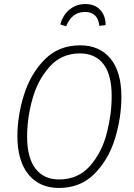

<svg xmlns="http://www.w3.org/2000/svg" viewBox="-20 -918 664 949"><path d="M580 -440Q580 -337 548.5 -233.5Q517 -130 447.5 -59.5Q378 11 271 11Q175 11 120.5 -56Q66 -123 66 -245Q66 -345 98.5 -449Q131 -553 200.5 -623.5Q270 -694 376 -694Q472 -694 526 -628.5Q580 -563 580 -440ZM114 -243Q114 -138 155.5 -84.5Q197 -31 272 -31Q366 -31 424.5 -97.5Q483 -164 507.5 -258.5Q532 -353 532 -443Q532 -548 491.5 -601Q451 -654 375 -654Q284 -654 225 -588Q166 -522 140 -427.5Q114 -333 114 -243ZM278 -797Q291 -844 324 -871Q357 -898 402 -898Q448 -898 475 -869.5Q502 -841 502 -794L471 -790Q464 -859 400 -859Q335 -859 307 -788Z"/></svg>

Font: Fira Sans Condensed ExtraLight
Style: Italic
Weight: 275
Width: 3
Italic angle: -8°
Designer: Carrois Corporate & Edenspiekermann AG
Foundry: Carrois Corporate GbR & Edenspiekermann AG
Version: Version 4.203